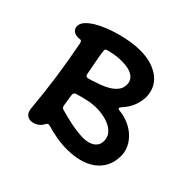

<svg xmlns="http://www.w3.org/2000/svg" viewBox="-165 -620 844 844"><g transform="rotate(45 256.5 -198.0)"><path d="M93.8 43Q85.9 -46.9 73.5 -134.8Q61 -222.7 43.5 -312Q42 -317.9 39.8 -321.5Q37.6 -325.2 33.7 -325.2Q30.8 -325.2 27.1 -324.7Q23.4 -324.2 19.5 -324.2Q1 -324.2 -9.3 -333.5Q-19.5 -342.8 -19.5 -356.9Q-19.5 -373 -6.1 -388.2Q7.3 -403.3 29.3 -416.7Q51.3 -430.2 79.6 -441.4Q107.9 -452.6 137.9 -460.7Q168 -468.8 197.3 -473.4Q226.6 -478 250.5 -478Q293.9 -478 325.4 -467.3Q356.9 -456.5 377.2 -439Q397.5 -421.4 407 -398.4Q416.5 -375.5 416.5 -351.1Q416.5 -326.7 406 -297.6Q395.5 -268.6 370.6 -242.2Q367.7 -238.8 366.7 -236.6Q365.7 -234.4 365.7 -231.9Q365.7 -227.5 375.5 -226.1Q403.8 -223.6 430.4 -212.4Q457 -201.2 477.1 -183.3Q497.1 -165.5 509.3 -141.6Q521.5 -117.7 521.5 -90.8Q521.5 -53.2 507.1 -25.1Q492.7 2.9 467.3 21.5Q441.9 40 407 49.1Q372.1 58.1 331.5 58.1Q299.8 58.1 267.8 52.5Q235.8 46.9 205.6 38.1Q203.6 37.1 199.7 37.1Q191.4 37.1 186.5 46.9Q178.2 63.5 162.8 72.8Q147.5 82 131.8 82Q117.7 82 106.9 73Q96.2 64 93.8 43ZM188.5 -143.1Q177.7 -139.2 177.7 -127.9Q177.7 -126.5 179 -117.2Q180.2 -107.9 182.1 -97.2Q184.1 -84.5 186.5 -69.8Q188 -57.1 199.7 -54.2Q214.8 -49.8 232.9 -45.2Q251 -40.5 270.5 -36.6Q290 -32.7 310.1 -30.3Q330.1 -27.8 348.6 -27.8Q362.8 -27.8 376 -31Q389.2 -34.2 399.4 -41Q409.7 -47.9 415.8 -58.3Q421.9 -68.8 421.9 -84Q421.9 -106 409.7 -121.1Q397.5 -136.2 378.9 -145.5Q360.4 -154.8 338.4 -158.9Q316.4 -163.1 296.9 -163.1Q270.5 -163.1 243.4 -157.2Q216.3 -151.4 188.5 -143.1ZM150.9 -376Q145.5 -374.5 142.6 -372.6Q139.6 -370.6 139.6 -365.2Q139.6 -359.9 141.8 -345.9Q144 -332 147.2 -314.5Q150.4 -296.9 154.1 -278.1Q157.7 -259.3 160.6 -244.1Q161.6 -234.9 164.8 -231.4Q168 -228 172.9 -228Q175.8 -228 180.4 -229.2Q185.1 -230.5 192.9 -232.9Q212.9 -239.3 235.1 -247.3Q257.3 -255.4 275.6 -266.6Q293.9 -277.8 305.9 -293.2Q317.9 -308.6 317.9 -329.1Q317.9 -345.2 311 -356.2Q304.2 -367.2 292 -374.3Q279.8 -381.3 263.7 -384.3Q247.6 -387.2 228.5 -387.2Q209 -387.2 189.2 -384.3Q169.4 -381.3 150.9 -376Z"/></g></svg>

Font: Gochi Hand Cyrillic
Style: Regular
Weight: 400
Designer: Juan Pablo del Peral; Denis Ignatov
Foundry: Juan Pablo del Peral; Denis Ignatov
Version: Version 1.00 June 29, 2018, initial release